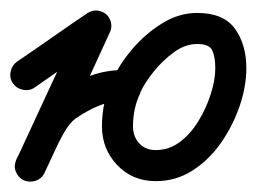

<svg xmlns="http://www.w3.org/2000/svg" viewBox="-31 -315 496 371"><path d="M-6 -154Q-13 -164 -10.5 -176.5Q-8 -189 2 -196Q36 -219 69.5 -242.5Q103 -266 137 -289Q147 -296 159.5 -294Q172 -292 179 -282Q186 -271 183.5 -259Q181 -247 171 -240Q137 -216 103.5 -193Q70 -170 36 -146Q26 -139 13.5 -141.5Q1 -144 -6 -154ZM127 -277Q132 -288 143.5 -292.5Q155 -297 167 -292Q178 -286 182 -274.5Q186 -263 181 -252Q150 -184 118.5 -116.5Q87 -49 55 19Q50 30 38 34Q26 38 15 33Q4 28 -0.5 16.5Q-5 5 1 -7Q32 -74 63.5 -142Q95 -210 127 -277Q127 -277 127 -277Q127 -277 127 -277ZM14 33Q3 27 -0.5 15Q-4 3 1 -8Q12 -28 23.5 -52.5Q35 -77 49 -99.5Q63 -122 81 -134Q113 -157 143.5 -168.5Q174 -180 213 -180Q213 -180 213 -180Q213 -180 213 -180Q225 -180 234 -171Q243 -162 243 -150Q243 -138 234 -129Q225 -120 213 -120Q184 -120 162 -111.5Q140 -103 115 -86Q103 -77 92 -57.5Q81 -38 71.5 -16.5Q62 5 54 20Q49 31 37 34.5Q25 38 14 33ZM270 -25Q296 -25 317 -41Q338 -57 353 -82Q368 -107 376.5 -134Q385 -161 385 -183Q385 -204 379.5 -217Q374 -230 350 -230Q327 -230 305 -214Q283 -198 265.5 -176Q248 -154 240 -136Q240 -136 240 -135Q240 -135 240 -135Q226 -106 226 -71Q226 -51 238 -38Q250 -25 270 -25ZM186 -161Q186 -161 186 -161Q186 -160 186 -160Q199 -190 224.5 -220Q250 -250 282.5 -270Q315 -290 350 -290Q401 -290 423 -259.5Q445 -229 445 -183Q445 -148 432 -110Q419 -72 396 -39Q373 -6 341 14.5Q309 35 270 35Q225 35 195.5 4Q166 -27 166 -71Q166 -119 186 -161Z"/></svg>

Font: FRB American Cursive Guidelines
Style: Bold Italic
Weight: 700
Italic angle: -25°
Version: Version 2.0;Modular Font Editor K font №1